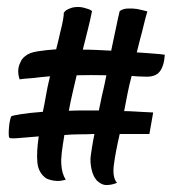

<svg xmlns="http://www.w3.org/2000/svg" viewBox="-20 -556 501 549"><path d="M401.4 -523.4Q395.5 -503.9 390.6 -482.9Q385.7 -461.9 380.9 -445.3Q376 -425.8 371.1 -406.2Q385.7 -405.3 399.4 -404.3Q411.1 -403.3 424.8 -402.3Q438.5 -401.4 451.2 -399.4Q449.2 -367.2 436.5 -351.1Q423.8 -335 393.6 -336.9Q384.8 -336.9 375.5 -337.4Q366.2 -337.9 356.4 -338.9Q349.6 -313.5 344.7 -288.6Q339.8 -263.7 335 -238.3Q348.6 -238.3 363.3 -237.3Q376 -236.3 390.1 -235.8Q404.3 -235.4 418 -234.4L407.2 -172.9H322.3Q310.5 -122.1 305.7 -85.4Q300.8 -48.8 314.5 -33.2Q300.8 -27.3 285.6 -26.9Q270.5 -26.4 256.8 -40Q246.1 -51.8 241.7 -72.3Q237.3 -92.8 239.3 -109.4Q240.2 -116.2 242.7 -132.3Q245.1 -148.4 250 -172.9Q227.5 -171.9 207 -171.9Q186.5 -171.9 164.1 -169.9Q159.2 -140.6 156.7 -120.6Q154.3 -100.6 155.3 -86.4Q156.2 -72.3 159.2 -62Q162.1 -51.8 168 -42Q153.3 -38.1 143.1 -38.6Q132.8 -39.1 126 -41Q118.2 -43 112.3 -45.9Q89.8 -61.5 86.9 -91.3Q84 -121.1 90.8 -166Q54.7 -163.1 32.2 -161.1Q9.8 -159.2 6.8 -162.1Q4.9 -165 4.9 -174.3Q4.9 -183.6 5.9 -193.8Q6.8 -204.1 8.8 -212.9Q10.7 -221.7 12.7 -223.6Q15.6 -225.6 39.6 -229.5Q63.5 -233.4 102.5 -236.3Q107.4 -258.8 111.3 -282.2Q115.2 -305.7 123 -337.9Q108.4 -336.9 92.8 -335Q79.1 -333 64 -332Q48.8 -331.1 36.1 -329.1Q31.2 -343.8 32.2 -356Q33.2 -368.2 38.1 -377Q42 -387.7 50.8 -394.5Q62.5 -405.3 87.4 -409.2Q112.3 -413.1 140.6 -415Q147.5 -441.4 152.3 -463.9Q157.2 -482.4 160.2 -499Q163.1 -515.6 162.1 -518.6Q166 -525.4 172.9 -528.8Q179.7 -532.2 186.5 -534.2Q194.3 -536.1 203.1 -536.1Q210.9 -536.1 218.8 -534.2Q225.6 -532.2 231.9 -530.3Q238.3 -528.3 243.2 -524.4Q237.3 -495.1 230.5 -468.8Q223.6 -442.4 216.8 -414.1Q237.3 -414.1 257.8 -413.1Q278.3 -412.1 297.9 -411.1Q301.8 -428.7 305.7 -448.2Q309.6 -464.8 313.5 -484.9Q317.4 -504.9 322.3 -524.4Q332 -531.2 345.7 -531.7Q359.4 -532.2 372.1 -530.3Q386.7 -527.3 401.4 -523.4ZM262.7 -240.2Q268.6 -270.5 271.5 -282.7Q274.4 -294.9 275.9 -301.3Q277.3 -307.6 278.8 -314.5Q280.3 -321.3 284.2 -340.8Q240.2 -341.8 199.2 -340.8Q193.4 -315.4 187.5 -290.5Q181.6 -265.6 176.8 -239.3Q199.2 -240.2 220.7 -240.2Q242.2 -240.2 262.7 -240.2Z"/></svg>

Font: Rancho
Style: Regular
Weight: 400
Designer: Font Diner, Inc
Foundry: Font Diner, Inc
Version: Version 1.000